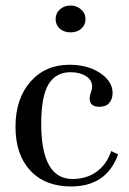

<svg xmlns="http://www.w3.org/2000/svg" viewBox="-20 -664 465 694"><path d="M237 10Q143 10 89.5 -47.5Q36 -105 36 -206Q36 -306 89.5 -368Q143 -430 232 -430Q274 -430 309 -417Q345 -403 366 -379.5Q387 -356 387 -328Q387 -306 375 -292Q363 -278 339 -278Q304 -278 304 -308Q304 -317 308 -328Q313 -341 313 -351Q313 -375 290.5 -389Q268 -403 235 -403Q182 -403 155.5 -359.5Q129 -316 129 -217Q129 -17 242 -17Q293 -17 329.5 -43.5Q366 -70 382 -118L407 -106Q365 10 237 10ZM235 -644Q257 -644 273 -630Q289 -616 289 -595Q289 -574 274 -560.5Q259 -547 235 -547Q211 -547 196 -560.5Q181 -574 181 -595Q181 -616 196.5 -630Q212 -644 235 -644Z"/></svg>

Font: UnnaRegular
Style: Regular
Weight: 400
Designer: Jorge de Buen Unna
Foundry: Omnibus-Type
Version: Version 2.008;hotconv 1.0.109;makeotfexe 2.5.65596